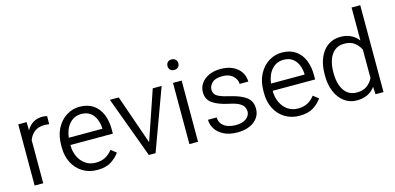

<svg xmlns="http://www.w3.org/2000/svg" viewBox="-69 -1170 3297 1601"><g transform="rotate(-15 1579.5 -370.0)"><path d="M323.2 -531.7 322.3 -462.9Q302.2 -466.3 280.8 -466.3Q228 -466.3 194.8 -439.9Q161.6 -413.6 147 -371.1V0H72.8V-528.3H145L146.5 -457Q167.5 -494.6 201.4 -516.4Q235.4 -538.1 283.7 -538.1Q293.9 -538.1 306.2 -536.1Q318.4 -534.2 323.2 -531.7Z M613.3 9.8Q542 9.8 488 -23.4Q434.1 -56.6 403.8 -114.7Q373.5 -172.9 373.5 -247.6V-268.1Q373.5 -352.1 405.8 -412.6Q438 -473.1 490.2 -505.6Q542.5 -538.1 602.1 -538.1Q673.3 -538.1 720.7 -505.6Q768.1 -473.1 791.5 -416.5Q814.9 -359.9 814.9 -287.6V-249.5H448.2V-247.6Q448.2 -193.8 469 -149.4Q489.7 -105 527.3 -78.6Q564.9 -52.2 616.7 -52.2Q664.1 -52.2 698.7 -70.6Q733.4 -88.9 760.3 -124L806.2 -88.4Q780.3 -49.8 734.1 -20Q688 9.8 613.3 9.8ZM602.1 -476.1Q541.5 -476.1 501 -432.1Q460.4 -388.2 450.7 -311.5H740.7V-318.4Q739.3 -357.9 724.6 -394Q710 -430.2 679.9 -453.1Q649.9 -476.1 602.1 -476.1Z M940.4 -528.3 1088.4 -102.1 1233.9 -528.3H1310.5L1116.7 0H1058.6L863.8 -528.3Z M1400.4 -674.8Q1400.4 -694.3 1412.4 -707.5Q1424.3 -720.7 1446.8 -720.7Q1469.2 -720.7 1481.7 -707.5Q1494.1 -694.3 1494.1 -674.8Q1494.1 -656.2 1481.7 -643.1Q1469.2 -629.9 1446.8 -629.9Q1424.3 -629.9 1412.4 -643.1Q1400.4 -656.2 1400.4 -674.8ZM1483.4 -528.3V0H1408.7V-528.3Z M1947.8 -137.7Q1947.8 -158.2 1938 -177Q1928.2 -195.8 1900.1 -211.7Q1872.1 -227.5 1816.4 -238.8Q1728 -257.3 1678.5 -290.8Q1628.9 -324.2 1628.9 -389.2Q1628.9 -429.7 1652.3 -463.6Q1675.8 -497.6 1718.8 -517.8Q1761.7 -538.1 1819.8 -538.1Q1882.3 -538.1 1926.5 -516.6Q1970.7 -495.1 1994.4 -458.5Q2018.1 -421.9 2018.1 -376.5H1943.4Q1943.4 -413.6 1911.4 -444.8Q1879.4 -476.1 1819.8 -476.1Q1757.8 -476.1 1730.7 -449.2Q1703.6 -422.4 1703.6 -391.1Q1703.6 -369.6 1713.6 -353.5Q1723.6 -337.4 1752 -324.5Q1780.3 -311.5 1835 -299.3Q1931.6 -276.9 1976.8 -241.5Q2022 -206.1 2022 -142.6Q2022 -75.2 1967.5 -32.7Q1913.1 9.8 1822.8 9.8Q1754.4 9.8 1707 -13.9Q1659.7 -37.6 1635.3 -75.4Q1610.8 -113.3 1610.8 -155.8H1685.5Q1688 -116.2 1709.2 -93.8Q1730.5 -71.3 1761.2 -62Q1792 -52.7 1822.8 -52.7Q1883.8 -52.7 1915.8 -77.9Q1947.8 -103 1947.8 -137.7Z M2359.4 9.8Q2288.1 9.8 2234.1 -23.4Q2180.2 -56.6 2149.9 -114.7Q2119.6 -172.9 2119.6 -247.6V-268.1Q2119.6 -352.1 2151.9 -412.6Q2184.1 -473.1 2236.3 -505.6Q2288.6 -538.1 2348.1 -538.1Q2419.4 -538.1 2466.8 -505.6Q2514.2 -473.1 2537.6 -416.5Q2561 -359.9 2561 -287.6V-249.5H2194.3V-247.6Q2194.3 -193.8 2215.1 -149.4Q2235.8 -105 2273.4 -78.6Q2311 -52.2 2362.8 -52.2Q2410.2 -52.2 2444.8 -70.6Q2479.5 -88.9 2506.3 -124L2552.2 -88.4Q2526.4 -49.8 2480.2 -20Q2434.1 9.8 2359.4 9.8ZM2348.1 -476.1Q2287.6 -476.1 2247.1 -432.1Q2206.5 -388.2 2196.8 -311.5H2486.8V-318.4Q2485.4 -357.9 2470.7 -394Q2456.1 -430.2 2426 -453.1Q2396 -476.1 2348.1 -476.1Z M2648.4 -258.8V-269Q2648.4 -350.1 2673.8 -410.6Q2699.2 -471.2 2745.6 -504.6Q2792 -538.1 2855 -538.1Q2906.7 -538.1 2945.3 -519Q2983.9 -500 3009.8 -465.3V-750H3084.5V0H3015.6L3011.7 -64.5Q2985.8 -28.8 2946.5 -9.5Q2907.2 9.8 2854 9.8Q2792 9.8 2745.6 -24.9Q2699.2 -59.6 2673.8 -120.1Q2648.4 -180.7 2648.4 -258.8ZM2723.1 -269V-258.8Q2723.1 -201.7 2738.8 -155.3Q2754.4 -108.9 2787.1 -81.5Q2819.8 -54.2 2870.6 -54.2Q2924.3 -54.2 2957.8 -78.9Q2991.2 -103.5 3009.8 -141.1V-386.2Q2992.7 -422.4 2959.7 -448.5Q2926.8 -474.6 2871.6 -474.6Q2820.3 -474.6 2787.4 -447Q2754.4 -419.4 2738.8 -372.8Q2723.1 -326.2 2723.1 -269Z"/></g></svg>

Font: Vazirmatn RD UI Light
Style: Regular
Weight: 300
Designer: Saber Rastikerdar
Foundry: Saber Rastikerdar
Version: Version 33.003